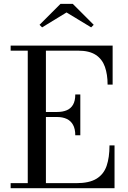

<svg xmlns="http://www.w3.org/2000/svg" viewBox="-20 -990 672 1010"><path d="M36 0V-26.5H126V-723.5H36V-750H572.5V-545H546Q546 -598.5 531.8 -638.8Q517.5 -679 483.8 -701.2Q450 -723.5 391.5 -723.5H221.5V-26.5H381Q449.5 -26.5 487.5 -49.8Q525.5 -73 540.8 -117.2Q556 -161.5 556 -225H582.5V0ZM376 -278.5Q376 -312 364.2 -333.2Q352.5 -354.5 331 -364.5Q309.5 -374.5 281 -374.5H203.5V-401H281Q309.5 -401 331 -410Q352.5 -419 364.2 -439.2Q376 -459.5 376 -493H402.5V-278.5ZM201.5 -846 188 -859.5 298 -969.5H363L473 -859.5L459.5 -846L330 -924.5Z"/></svg>

Font: Bodoni Moda 9pt
Style: Regular
Weight: 400
Designer: Owen Earl
Foundry: indestructible type
Version: Version 2.005